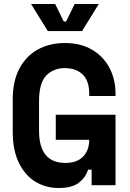

<svg xmlns="http://www.w3.org/2000/svg" viewBox="-20 -930 652 964"><path d="M274 14Q210 14 158 -17.5Q106 -49 75 -112Q44 -175 44 -268V-432Q44 -523 77.5 -586Q111 -649 170 -681.5Q229 -714 306 -714Q386 -714 443 -680Q500 -646 530 -588.5Q560 -531 560 -460V-448H428V-460Q428 -523 395.5 -555.5Q363 -588 304 -588Q249 -588 212.5 -551Q176 -514 176 -422V-274Q176 -112 308 -112Q367 -112 397.5 -144Q428 -176 428 -228H260V-354H560V0H440V-78H422Q410 -39 376 -12.5Q342 14 274 14ZM220 -774 136 -910H257L300 -822H312L355 -910H476L392 -774Z"/></svg>

Font: Space Mono
Style: Bold
Weight: 700
Monospace: yes
Designer: Colophon Foundry + Benjamin Critton
Foundry: Colophon Foundry & Benjamin Critton
Version: Version 1.003; ttfautohint (v1.8.4.7-5d5b)